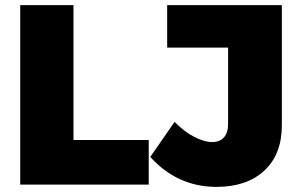

<svg xmlns="http://www.w3.org/2000/svg" viewBox="-20 -721 1168 750"><path d="M59 -701H267V-174H561V0H59ZM826 9Q673 9 567 -108L662 -245Q700 -206 739.5 -186Q779 -166 809 -166Q838 -166 854.5 -184Q871 -202 871 -237V-535H633V-701H1081V-232Q1081 -118 1012.5 -54.5Q944 9 826 9Z"/></svg>

Font: Gontserrat ExtraBold
Style: Regular
Weight: 800
Designer: Julieta Ulanovsky
Foundry: Julieta Ulanovsky
Version: Version 6.001